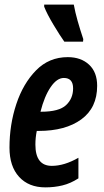

<svg xmlns="http://www.w3.org/2000/svg" viewBox="-20 -800 449 830"><path d="M339 -620 340 -631Q326 -673 315.5 -710Q305 -747 299 -780H171V-771Q183 -740 211.5 -692.5Q240 -645 258 -620ZM319 -29V-118Q258 -83 204 -83Q133 -83 133 -175Q133 -205 139 -234H147Q263 -234 331.5 -284Q400 -334 400 -429Q400 -488 365 -520.5Q330 -553 273 -553Q192 -553 136 -496Q80 -439 50.5 -350Q21 -261 21 -162Q21 -81 62.5 -35.5Q104 10 176 10Q215 10 250 1.5Q285 -7 319 -29ZM256 -463Q296 -463 296 -418Q296 -374 265.5 -345.5Q235 -317 158 -317H155Q172 -384 199 -423.5Q226 -463 256 -463Z"/></svg>

Font: Noto Sans Display Condensed
Style: Bold Italic
Weight: 700
Width: 3
Designer: Monotype Design team
Foundry: Monotype Imaging Inc.
Version: 1.000